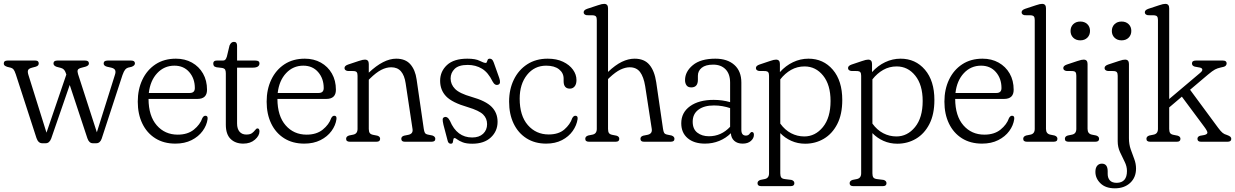

<svg xmlns="http://www.w3.org/2000/svg" viewBox="-29 -750 6536 1016"><path d="M213 8H194Q173.5 8 164 -19.5L54.5 -357Q48 -376.5 42.2 -383Q36.5 -389.5 28.5 -391.5L8.5 -396.5Q-2 -400.5 -5.5 -404.2Q-9 -408 -9 -414Q-9 -429.5 10.5 -429.5H158.5Q176 -429.5 176 -414.5Q176 -409 172.8 -404.5Q169.5 -400 160 -397L141 -392Q123 -387.5 119.5 -378.5Q116 -369.5 122 -351.5L217 -48L322 -355.5L318.5 -365.5Q312 -385.5 293.5 -390.5L270.5 -396.5Q254 -402.5 254 -414Q254 -429.5 274 -429.5H422Q441.5 -429.5 441.5 -414Q441.5 -402.5 423 -397L404 -392Q385.5 -387.5 382.5 -379.8Q379.5 -372 384 -358L483.5 -50L579 -353.5Q584.5 -369.5 580.2 -378.8Q576 -388 559.5 -392L537 -397Q519.5 -402 519.5 -414Q519.5 -429.5 540.5 -429.5H665.5Q685 -429.5 685 -414.5Q685 -403 667.5 -396.5L648.5 -392Q640 -389.5 633.2 -381.5Q626.5 -373.5 619 -352.5L509 -16Q500.5 8 480.5 8H462Q442.5 8 433.5 -18L340 -300.5L242 -17Q232.5 8 213 8Z M1066.5 -275Q1066.5 -226.5 1015.5 -226.5H757Q757.5 -136 800.5 -86.8Q843.5 -37.5 911.5 -37.5Q964 -37.5 997 -64.2Q1030 -91 1041.5 -124.5Q1048 -137.5 1058 -137.5Q1071.5 -137.5 1069.5 -120Q1065 -86.5 1043.2 -56.8Q1021.5 -27 984.8 -8.5Q948 10 899 10Q837.5 10 792.8 -18.2Q748 -46.5 724 -96.5Q700 -146.5 700 -212Q700 -277 724.5 -328.5Q749 -380 794.2 -409.8Q839.5 -439.5 902 -439.5Q949.5 -439.5 986.8 -418.8Q1024 -398 1045.2 -361Q1066.5 -324 1066.5 -275ZM894 -402.5Q840 -402.5 803 -363Q766 -323.5 758.5 -258H975Q1002 -258 1002 -284Q1002 -334.5 972.5 -368.5Q943 -402.5 894 -402.5Z M1146.5 -390.5 1117 -394Q1105.5 -396.5 1102.5 -402Q1099.5 -407.5 1099.5 -414Q1099.5 -429.5 1117.5 -429.5H1150.5Q1158.5 -429.5 1163 -433.8Q1167.5 -438 1171.5 -450.5L1185.5 -509Q1193.5 -528.5 1209 -528.5Q1225.5 -528.5 1225.5 -508.5V-429.5H1322.5Q1344 -429.5 1344 -415Q1344 -392 1308.5 -392H1225.5V-96.5Q1225.5 -68.5 1238.5 -53.2Q1251.5 -38 1274.5 -38Q1295 -38 1305.2 -46Q1315.5 -54 1321.5 -62.2Q1327.5 -70.5 1333.5 -70.5Q1344 -70.5 1344 -54.5Q1344 -32 1320 -11Q1296 10 1258.5 10Q1216.5 10 1191.2 -14.8Q1166 -39.5 1166 -90V-361.5Q1166 -374.5 1162.5 -381.2Q1159 -388 1146.5 -390.5Z M1748.5 -275Q1748.5 -226.5 1697.5 -226.5H1439Q1439.5 -136 1482.5 -86.8Q1525.5 -37.5 1593.5 -37.5Q1646 -37.5 1679 -64.2Q1712 -91 1723.5 -124.5Q1730 -137.5 1740 -137.5Q1753.5 -137.5 1751.5 -120Q1747 -86.5 1725.2 -56.8Q1703.5 -27 1666.8 -8.5Q1630 10 1581 10Q1519.5 10 1474.8 -18.2Q1430 -46.5 1406 -96.5Q1382 -146.5 1382 -212Q1382 -277 1406.5 -328.5Q1431 -380 1476.2 -409.8Q1521.5 -439.5 1584 -439.5Q1631.5 -439.5 1668.8 -418.8Q1706 -398 1727.2 -361Q1748.5 -324 1748.5 -275ZM1576 -402.5Q1522 -402.5 1485 -363Q1448 -323.5 1440.5 -258H1657Q1684 -258 1684 -284Q1684 -334.5 1654.5 -368.5Q1625 -402.5 1576 -402.5Z M1922.5 -411.5V-365.5Q2001 -439.5 2067.5 -439.5Q2116.5 -439.5 2142.5 -409.8Q2168.5 -380 2175.5 -330L2213.5 -68Q2215.5 -54 2219.5 -47Q2223.5 -40 2236.5 -37.5L2259 -33Q2274.5 -27.5 2274.5 -15.5Q2274.5 0 2255 0H2113Q2094.5 0 2094.5 -15.5Q2094.5 -27.5 2109 -32L2131.5 -36.5Q2158 -42 2154 -67L2117.5 -309.5Q2111.5 -350.5 2093 -372.2Q2074.5 -394 2041 -394Q2015 -394 1988 -380Q1961 -366 1929 -334.5L1922.5 -328V-68Q1922.5 -53.5 1927.5 -46.2Q1932.5 -39 1945.5 -36.5L1968 -32Q1982.5 -27.5 1982.5 -15.5Q1982.5 0 1963.5 0H1822Q1802.5 0 1802.5 -15.5Q1802.5 -28 1818 -33L1840 -37.5Q1863 -42 1863 -68V-349Q1863 -362 1859 -367.5Q1855 -373 1845 -374L1810 -374.5Q1794 -377.5 1794 -390Q1794 -402 1813 -408.5L1868.5 -427Q1882 -431.5 1889.2 -433Q1896.5 -434.5 1902 -434.5Q1922.5 -434.5 1922.5 -411.5Z M2469.5 -22.5Q2506.5 -22.5 2527.5 -42.2Q2548.5 -62 2548.5 -93Q2548.5 -123.5 2527.5 -144.2Q2506.5 -165 2446.5 -183Q2363.5 -207 2331.8 -240.2Q2300 -273.5 2300 -322.5Q2300 -372 2336.2 -405.8Q2372.5 -439.5 2444 -439.5Q2487.5 -439.5 2509.2 -428.2Q2531 -417 2541.5 -417Q2546 -417 2547.5 -422.8Q2549 -428.5 2551.8 -434Q2554.5 -439.5 2563 -439.5Q2569.5 -439.5 2574.5 -435.2Q2579.5 -431 2584 -418.5L2613 -337Q2622.5 -308.5 2609 -302.5Q2590.5 -294.5 2577.5 -319Q2554.5 -366.5 2521.5 -386.5Q2488.5 -406.5 2446 -406.5Q2398 -406.5 2376.8 -385.5Q2355.5 -364.5 2355.5 -335Q2355.5 -303.5 2379 -279.5Q2402.5 -255.5 2466 -237.5Q2542 -216 2573 -184.2Q2604 -152.5 2604 -105.5Q2604 -56 2568.5 -22.8Q2533 10.5 2470 10.5Q2438.5 10.5 2419.5 3Q2400.5 -4.5 2390.8 -12Q2381 -19.5 2377 -19.5Q2371 -19.5 2370 -12Q2369 -4.5 2367.2 3Q2365.5 10.5 2356.5 10.5Q2343 10.5 2339.5 -6.5L2317.5 -90Q2313 -110 2313.5 -118.5Q2314 -127 2322 -130Q2339 -136 2352 -110.5Q2389 -22.5 2469.5 -22.5Z M3021.5 -326.5Q3021.5 -304.5 3011.8 -292.8Q3002 -281 2986.5 -281Q2953.5 -281 2953.5 -320.5V-334Q2953.5 -364 2929.2 -383.2Q2905 -402.5 2861 -402.5Q2799 -402.5 2760 -353.8Q2721 -305 2721 -228Q2721 -137.5 2764.2 -88Q2807.5 -38.5 2874.5 -38.5Q2927 -38.5 2957.5 -65Q2988 -91.5 2999 -124.5Q3006 -137.5 3015.5 -137.5Q3029.5 -137.5 3027.5 -120Q3022.5 -86.5 3001.5 -56.8Q2980.5 -27 2944.8 -8.5Q2909 10 2861 10Q2801.5 10 2757.2 -18Q2713 -46 2689 -96Q2665 -146 2665 -212Q2665 -277 2690 -328.5Q2715 -380 2761 -409.8Q2807 -439.5 2869 -439.5Q2916.5 -439.5 2950.5 -423.2Q2984.5 -407 3003 -381.2Q3021.5 -355.5 3021.5 -326.5Z M3188.5 -706.5V-369.5Q3227 -406 3261.5 -422.8Q3296 -439.5 3329 -439.5Q3380.5 -439.5 3407.5 -407.2Q3434.5 -375 3443.5 -315L3479.5 -68Q3481.5 -54 3485.5 -47Q3489.5 -40 3502.5 -37.5L3524.5 -33Q3540 -27.5 3540 -15.5Q3540 0 3520.5 0H3378.5Q3360 0 3360 -15.5Q3360 -27.5 3374.5 -32L3397 -36.5Q3423.5 -42 3420 -67L3385 -294.5Q3377 -343.5 3358 -368.8Q3339 -394 3303 -394Q3280.5 -394 3254.5 -381.8Q3228.5 -369.5 3195.5 -338.5L3188.5 -331.5V-68Q3188.5 -53.5 3193.2 -46.2Q3198 -39 3211 -36.5L3233.5 -32Q3248 -27.5 3248 -15.5Q3248 0 3229.5 0H3087.5Q3068 0 3068 -15.5Q3068 -28 3083.5 -33L3106 -37.5Q3129 -42 3129 -68V-644Q3129 -657 3124.8 -662.5Q3120.5 -668 3110.5 -669L3075.5 -669.5Q3059.5 -672.5 3059.5 -685Q3059.5 -697 3078.5 -703.5L3134.5 -722Q3148 -726.5 3155 -728Q3162 -729.5 3168 -729.5Q3188.5 -729.5 3188.5 -706.5Z M3576 -97.5Q3576 -154.5 3622.5 -188Q3669 -221.5 3747.5 -221.5Q3793.5 -221.5 3834.5 -209.5V-312.5Q3834.5 -359 3810.2 -383.5Q3786 -408 3745 -408Q3705 -408 3684.5 -391.5Q3664 -375 3664 -349V-328Q3664 -287.5 3629 -287.5Q3611.5 -287.5 3603.8 -298.5Q3596 -309.5 3596 -326Q3596 -371 3637.2 -405.2Q3678.5 -439.5 3756.5 -439.5Q3820 -439.5 3857 -406.5Q3894 -373.5 3894 -313V-62.5Q3894 -32.5 3918.5 -32.5Q3932 -32.5 3939 -44Q3944.5 -51.5 3949.5 -51.5Q3960.5 -51.5 3960.5 -36.5Q3960.5 -18.5 3944.5 -4.2Q3928.5 10 3901 10Q3873 10 3856.5 -4.8Q3840 -19.5 3838.5 -45Q3812.5 -19 3777.2 -4.5Q3742 10 3701.5 10Q3643.5 10 3609.8 -18.8Q3576 -47.5 3576 -97.5ZM3636.5 -106Q3636.5 -67 3661 -48Q3685.5 -29 3722.5 -29Q3787.5 -29 3834.5 -79V-178Q3815 -184.5 3793.8 -188.2Q3772.5 -192 3749 -192Q3697 -192 3666.8 -169.5Q3636.5 -147 3636.5 -106Z M4098 -411.5V-368.5Q4128.5 -402.5 4167.5 -421Q4206.5 -439.5 4249 -439.5Q4328 -439.5 4378 -381Q4428 -322.5 4428 -221Q4428 -145 4401.5 -93.5Q4375 -42 4330.5 -15.8Q4286 10.5 4231.5 10.5Q4192.5 10.5 4158.8 -4.5Q4125 -19.5 4100 -45.5V167Q4100 181 4104.5 188.2Q4109 195.5 4123 197.5L4159 202Q4174.5 206.5 4174.5 219.5Q4174.5 235 4155 235H3999Q3979.5 235 3979.5 219.5Q3979.5 207 3995 202L4017.5 197.5Q4040.5 193 4040.5 167V-349Q4040.5 -362 4036.2 -367.5Q4032 -373 4022 -374L3987 -374.5Q3971 -377.5 3971 -390Q3971 -402 3990 -408.5L4043.5 -426.5Q4057 -431 4064.2 -432.8Q4071.5 -434.5 4077.5 -434.5Q4098 -434.5 4098 -411.5ZM4228.5 -398.5Q4189.5 -398.5 4157.2 -380.2Q4125 -362 4100 -330V-96Q4124.5 -62 4157.2 -45Q4190 -28 4227 -28Q4285 -28 4325.5 -77.5Q4366 -127 4366 -215.5Q4366 -301 4326.8 -349.8Q4287.5 -398.5 4228.5 -398.5Z M4585.5 -411.5V-368.5Q4616 -402.5 4655 -421Q4694 -439.5 4736.5 -439.5Q4815.5 -439.5 4865.5 -381Q4915.5 -322.5 4915.5 -221Q4915.5 -145 4889 -93.5Q4862.5 -42 4818 -15.8Q4773.5 10.5 4719 10.5Q4680 10.5 4646.2 -4.5Q4612.5 -19.5 4587.5 -45.5V167Q4587.5 181 4592 188.2Q4596.5 195.5 4610.5 197.5L4646.5 202Q4662 206.5 4662 219.5Q4662 235 4642.5 235H4486.5Q4467 235 4467 219.5Q4467 207 4482.5 202L4505 197.5Q4528 193 4528 167V-349Q4528 -362 4523.8 -367.5Q4519.5 -373 4509.5 -374L4474.5 -374.5Q4458.5 -377.5 4458.5 -390Q4458.5 -402 4477.5 -408.5L4531 -426.5Q4544.5 -431 4551.8 -432.8Q4559 -434.5 4565 -434.5Q4585.5 -434.5 4585.5 -411.5ZM4716 -398.5Q4677 -398.5 4644.8 -380.2Q4612.5 -362 4587.5 -330V-96Q4612 -62 4644.8 -45Q4677.5 -28 4714.5 -28Q4772.5 -28 4813 -77.5Q4853.5 -127 4853.5 -215.5Q4853.5 -301 4814.2 -349.8Q4775 -398.5 4716 -398.5Z M5335 -275Q5335 -226.5 5284 -226.5H5025.5Q5026 -136 5069 -86.8Q5112 -37.5 5180 -37.5Q5232.5 -37.5 5265.5 -64.2Q5298.5 -91 5310 -124.5Q5316.5 -137.5 5326.5 -137.5Q5340 -137.5 5338 -120Q5333.5 -86.5 5311.8 -56.8Q5290 -27 5253.2 -8.5Q5216.5 10 5167.5 10Q5106 10 5061.2 -18.2Q5016.5 -46.5 4992.5 -96.5Q4968.5 -146.5 4968.5 -212Q4968.5 -277 4993 -328.5Q5017.5 -380 5062.8 -409.8Q5108 -439.5 5170.5 -439.5Q5218 -439.5 5255.2 -418.8Q5292.5 -398 5313.8 -361Q5335 -324 5335 -275ZM5162.5 -402.5Q5108.5 -402.5 5071.5 -363Q5034.5 -323.5 5027 -258H5243.5Q5270.5 -258 5270.5 -284Q5270.5 -334.5 5241 -368.5Q5211.5 -402.5 5162.5 -402.5Z M5506 -706.5V-68Q5506 -42 5529 -37.5L5551 -33Q5566.5 -28 5566.5 -15.5Q5566.5 0 5547 0H5405Q5385.5 0 5385.5 -15.5Q5385.5 -28 5401 -33L5423.5 -37.5Q5446.5 -42 5446.5 -68V-644Q5446.5 -657 5442.2 -662.5Q5438 -668 5428 -669L5393 -669.5Q5377 -672.5 5377 -685Q5377 -697 5396 -703.5L5452 -722Q5465.5 -726.5 5472.5 -728Q5479.5 -729.5 5485.5 -729.5Q5506 -729.5 5506 -706.5Z M5687.5 -536.5Q5664.5 -536.5 5650.2 -550.5Q5636 -564.5 5636 -586Q5636 -608 5650.2 -622Q5664.5 -636 5687.5 -636Q5710.5 -636 5724.8 -622.2Q5739 -608.5 5739 -586.5Q5739 -564.5 5724.8 -550.5Q5710.5 -536.5 5687.5 -536.5ZM5726 -411.5V-68Q5726 -42 5749 -37.5L5771.5 -33Q5787 -28 5787 -15.5Q5787 0 5767.5 0H5625.5Q5606 0 5606 -15.5Q5606 -28.5 5621.5 -33L5643.5 -37.5Q5666.5 -42 5666.5 -68V-349Q5666.5 -362 5662.5 -367.5Q5658.5 -373 5648.5 -374L5613.5 -374.5Q5597.5 -377.5 5597.5 -390Q5597.5 -402 5616.5 -408.5L5672 -427Q5685.5 -431.5 5692.8 -433Q5700 -434.5 5705.5 -434.5Q5726 -434.5 5726 -411.5Z M5906 -536.5Q5883 -536.5 5868.8 -550.5Q5854.5 -564.5 5854.5 -586Q5854.5 -608 5868.8 -622Q5883 -636 5906 -636Q5929 -636 5943.2 -622.2Q5957.5 -608.5 5957.5 -586.5Q5957.5 -564.5 5943.2 -550.5Q5929 -536.5 5906 -536.5ZM5945 -18.5Q5945 13 5954.2 39.8Q5963.5 66.5 5973 91.2Q5982.5 116 5982.5 142Q5982.5 189 5951.5 217.8Q5920.5 246.5 5870.5 246.5Q5821.5 246.5 5794.5 220.2Q5767.5 194 5767.5 159.5Q5767.5 138 5777 127Q5786.5 116 5801.5 116Q5832.5 116 5832.5 156.5V170Q5832.5 192 5844.2 204.8Q5856 217.5 5880.5 217.5Q5934.5 216.5 5934.5 155Q5934.5 130 5922.2 105.8Q5910 81.5 5897.8 55Q5885.5 28.5 5885.5 -2.5V-349Q5885.5 -362 5881.2 -367.5Q5877 -373 5867 -374L5832 -374.5Q5816 -377.5 5816 -390Q5816 -402 5835 -408.5L5891 -427Q5904.5 -431.5 5911.5 -433Q5918.5 -434.5 5924.5 -434.5Q5945 -434.5 5945 -411.5Z M6057 0Q6037.5 0 6037.5 -15.5Q6037.5 -28 6053 -33L6075.5 -37.5Q6098.5 -42 6098.5 -68V-644Q6098.5 -657 6094.2 -662.5Q6090 -668 6080 -669L6045 -669.5Q6029 -672.5 6029 -685Q6029 -697 6048 -703.5L6104 -722Q6117.5 -726.5 6124.5 -728Q6131.5 -729.5 6137.5 -729.5Q6158 -729.5 6158 -706.5V-226L6322.5 -365Q6334.5 -375 6333.2 -382.5Q6332 -390 6320 -392.5L6293 -397.5Q6278.5 -402 6278.5 -414Q6278.5 -429.5 6298.5 -429.5H6442.5Q6462 -429.5 6462 -414.5Q6462 -407 6456.2 -401.5Q6450.5 -396 6429.5 -392.5Q6413 -389 6400.2 -382.2Q6387.5 -375.5 6363 -355L6268.5 -275L6417.5 -73Q6431.5 -54 6441.2 -46.5Q6451 -39 6463 -36Q6477 -31 6481.8 -26.2Q6486.5 -21.5 6486.5 -15Q6486.5 0 6467 0H6326Q6307.5 0 6307.5 -15.5Q6307.5 -27 6321 -31.5L6343.5 -35.5Q6360 -39.5 6360.2 -48Q6360.5 -56.5 6342.5 -80.5L6225 -238.5L6158 -181.5V-68Q6158 -53.5 6162.8 -46.2Q6167.5 -39 6180.5 -36.5L6203 -32Q6217.5 -27.5 6217.5 -15.5Q6217.5 0 6199 0Z"/></svg>

Font: Fraunces 144pt SuperSoft Light
Style: Regular
Weight: 300
Version: Version 1.000;[0bf87f6ff]